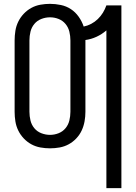

<svg xmlns="http://www.w3.org/2000/svg" viewBox="-20 -763 707 998"><path d="M533 215V-605Q510 -585 482 -572Q454 -559 424 -555V-182Q424 -157 419.5 -132Q415 -107 404.5 -84.5Q394 -62 376.5 -43.5Q359 -25 337 -13Q315 -1 290 3.5Q265 8 240 8Q215 8 190 3.5Q165 -1 143 -13Q121 -25 103.5 -43.5Q86 -62 75 -84.5Q64 -107 60 -132Q56 -157 56 -182V-553Q56 -578 60 -603Q64 -628 75 -650.5Q86 -673 103.5 -691.5Q121 -710 143 -722Q165 -734 190 -738.5Q215 -743 240 -743Q268 -743 296.5 -737Q325 -731 348.5 -715.5Q372 -700 389 -676Q406 -652 415 -625Q435 -629 454 -639Q473 -649 488.5 -664Q504 -679 515 -697Q526 -715 533 -735H611V215ZM240 -62Q263 -62 284.5 -70.5Q306 -79 320.5 -96.5Q335 -114 340.5 -136.5Q346 -159 346 -182V-553Q346 -576 340.5 -598.5Q335 -621 320.5 -638.5Q306 -656 284.5 -664.5Q263 -673 240 -673Q217 -673 195 -664.5Q173 -656 158.5 -638.5Q144 -621 138.5 -598.5Q133 -576 133 -553V-182Q133 -159 138.5 -136.5Q144 -114 158.5 -96.5Q173 -79 195 -70.5Q217 -62 240 -62Z"/></svg>

Font: Huly
Style: Regular
Weight: 400
Designer: Belleve Invis
Foundry: Belleve Invis
Version: Version 33.2.5; ttfautohint (v1.8.4)